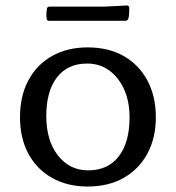

<svg xmlns="http://www.w3.org/2000/svg" viewBox="-20 -673 642 701"><path d="M151 -640Q152 -649 162 -649H365L443 -653Q452 -653 452 -643Q452 -634 451.5 -624.5Q451 -615 449 -606Q446 -597 437 -597H159Q150 -597 150 -607Q149 -615 149.5 -623.5Q150 -632 151 -640ZM300 8Q226 8 170 -23.5Q114 -55 83.5 -112Q53 -169 53 -245Q53 -322 83.5 -379.5Q114 -437 170 -468.5Q226 -500 300 -500Q376 -500 431.5 -468.5Q487 -437 518 -379.5Q549 -322 549 -245Q549 -169 518 -112Q487 -55 431.5 -23.5Q376 8 300 8ZM302 -51Q374 -51 413.5 -102Q453 -153 453 -244Q453 -303 433 -347Q413 -391 378.5 -416Q344 -441 298 -441Q227 -441 188 -390.5Q149 -340 149 -249Q149 -160 191.5 -105.5Q234 -51 302 -51Z"/></svg>

Font: Hahmlet
Style: Regular
Weight: 400
Designer: Minjoo Ham & Mark Frömberg
Foundry: hypertype
Version: Version 1.001; ttfautohint (v1.8.3)